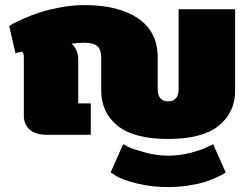

<svg xmlns="http://www.w3.org/2000/svg" viewBox="-20 -537 998 765"><path d="M16.7 -433.3Q21.7 -436.7 31.7 -442.5Q41.7 -448.3 73.3 -462.5Q105 -476.7 138.3 -487.5Q171.7 -498.3 220.4 -507.5Q269.2 -516.7 316.7 -516.7Q453.3 -516.7 530.8 -463.3Q608.3 -410 608.3 -308.3V-183.3Q608.3 -133.3 650 -133.3Q691.7 -133.3 691.7 -183.3V-500H916.7V-175Q916.7 -89.2 851.7 -36.2Q786.7 16.7 650 16.7Q513.3 16.7 448.3 -36.2Q383.3 -89.2 383.3 -175V-308.3Q383.3 -339.2 367.9 -352.9Q352.5 -366.7 316.7 -366.7Q294.2 -366.7 265 -363.3Q291.7 -338.3 291.7 -300V-125H341.7V0H166.7Q120 0 97.5 -21.2Q75 -42.5 75 -75V-308.3Q75 -329.2 65.8 -330.8Q60.8 -330 52.9 -327.9Q45 -325.8 41.7 -325ZM420.8 150 470.8 37.5Q479.2 42.5 495 50Q510.8 57.5 557.5 70.4Q604.2 83.3 650 83.3Q695 83.3 740 71.7Q785 60 806.7 48.3L829.2 37.5L879.2 150Q875.8 152.5 870 156.2Q864.2 160 842.5 170Q820.8 180 796.2 187.9Q771.7 195.8 732.1 202.1Q692.5 208.3 650 208.3Q582.5 208.3 525 193.8Q467.5 179.2 444.2 165Z"/></svg>

Font: BoonTook
Style: Regular
Weight: 400
Designer: Sungsit Sawaiwan
Foundry: FontUni
Version: Version 3.0